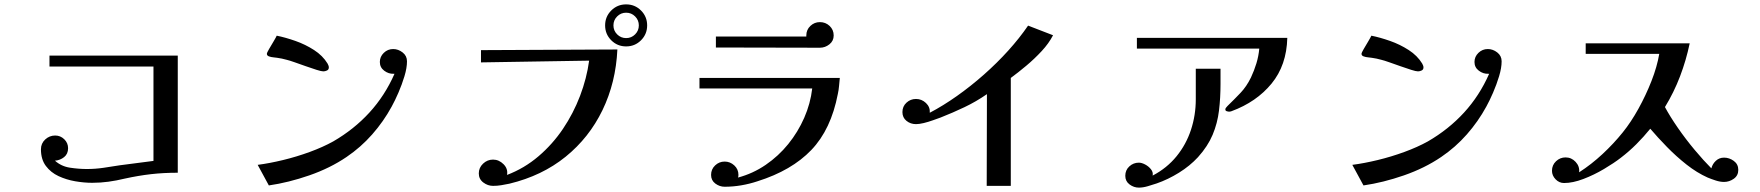

<svg xmlns="http://www.w3.org/2000/svg" viewBox="-20 -850 8040 877"><path d="M792 -61Q727 -61 670 -54.5Q613 -48 549 -34Q512 -25 475.5 -20Q439 -15 401 -15Q364 -15 323.5 -22Q283 -29 247.5 -45.5Q212 -62 189.5 -92Q167 -122 167 -168Q167 -195 186.5 -213Q206 -231 232 -231Q256 -231 273.5 -214Q291 -197 291 -173Q291 -147 273 -132.5Q255 -118 231 -116Q260 -90 300 -84Q340 -78 377 -78Q415 -78 452.5 -83.5Q490 -89 527 -95Q565 -100 604 -105Q643 -110 681 -115V-546H206V-596H792Z M1839 -570Q1839 -540 1827.5 -502Q1816 -464 1800 -427Q1784 -390 1769 -363Q1732 -295 1680 -236Q1628 -177 1563 -133Q1488 -82 1393 -49Q1298 -16 1208 -3L1157 -97Q1211 -104 1273 -119Q1335 -134 1395 -156Q1455 -178 1502 -204Q1597 -259 1667.5 -336Q1738 -413 1782 -513H1778Q1755 -512 1735 -527Q1715 -542 1715 -567Q1715 -591 1733 -608.5Q1751 -626 1776 -626Q1799 -626 1819 -610.5Q1839 -595 1839 -570ZM1482 -542Q1482 -532 1473.5 -528Q1465 -524 1457 -524Q1448 -524 1426 -531Q1404 -538 1377 -547.5Q1350 -557 1326 -565.5Q1302 -574 1289 -577Q1268 -583 1246 -586Q1241 -587 1229.5 -588Q1218 -589 1208.5 -592.5Q1199 -596 1199 -604Q1199 -609 1209 -626Q1219 -643 1230 -661.5Q1241 -680 1244 -687Q1284 -679 1329.5 -663Q1375 -647 1414.5 -621.5Q1454 -596 1476 -560Q1478 -556 1480 -551.5Q1482 -547 1482 -542Z M2898 -734Q2898 -758 2881 -775Q2864 -792 2840 -792Q2816 -792 2799 -775Q2782 -758 2782 -734Q2782 -710 2799 -693Q2816 -676 2840 -676Q2864 -676 2881 -693Q2898 -710 2898 -734ZM2800 -624Q2793 -473 2732 -347Q2671 -221 2563.5 -134Q2456 -47 2307 -11Q2288 -7 2269.5 -4Q2251 -1 2232 -1Q2208 -1 2187.5 -16.5Q2167 -32 2167 -58Q2167 -84 2186.5 -102.5Q2206 -121 2232 -121Q2259 -121 2280 -100Q2301 -79 2296 -51Q2375 -81 2439.5 -136Q2504 -191 2551.5 -261.5Q2599 -332 2629.5 -412Q2660 -492 2671 -573L2177 -565V-621ZM2936 -734Q2936 -694 2908 -666Q2880 -638 2840 -638Q2800 -638 2772 -666Q2744 -694 2744 -734Q2744 -774 2772 -802Q2800 -830 2840 -830Q2880 -830 2908 -802Q2936 -774 2936 -734Z M3816 -494Q3814 -475 3812.5 -457Q3811 -439 3807 -421Q3776 -259 3686 -165Q3596 -71 3440 -22Q3404 -10 3366 -3.5Q3328 3 3290 3Q3267 3 3247.5 -11.5Q3228 -26 3228 -51Q3228 -77 3246.5 -94.5Q3265 -112 3290 -112Q3315 -112 3334 -94.5Q3353 -77 3353 -51Q3353 -48 3352.5 -45Q3352 -42 3351 -39Q3419 -57 3477.5 -97Q3536 -137 3580.5 -192Q3625 -247 3653.5 -312Q3682 -377 3690 -446H3175V-494ZM3788 -688Q3788 -663 3768.5 -647.5Q3749 -632 3725 -632Q3607 -632 3488 -632.5Q3369 -633 3250 -633V-683H3663Q3663 -685 3663 -686Q3663 -687 3663 -688Q3663 -714 3681.5 -731.5Q3700 -749 3725 -749Q3751 -749 3769.5 -731.5Q3788 -714 3788 -688Z M4790 -689Q4771 -652 4738 -616.5Q4705 -581 4668 -550Q4631 -519 4597 -494V-1H4487L4488 -420Q4439 -386 4385.5 -360.5Q4332 -335 4276 -313Q4262 -308 4241 -300.5Q4220 -293 4199.5 -288Q4179 -283 4164 -283Q4139 -283 4120.5 -298Q4102 -313 4102 -338Q4102 -364 4120.5 -381Q4139 -398 4164 -398Q4190 -398 4209.5 -379.5Q4229 -361 4227 -335Q4288 -367 4351 -411.5Q4414 -456 4474 -509Q4534 -562 4585.5 -619Q4637 -676 4676 -733Z M5555 -467Q5555 -403 5548 -345Q5541 -287 5519 -234.5Q5497 -182 5452 -132Q5415 -92 5365 -61Q5315 -30 5263 -12Q5245 -6 5223 0.5Q5201 7 5182 7Q5159 7 5139.5 -7.5Q5120 -22 5120 -47Q5120 -73 5138.5 -90Q5157 -107 5182 -107Q5195 -107 5211 -98.5Q5227 -90 5237.5 -76.5Q5248 -63 5245 -48Q5310 -82 5354 -136Q5398 -190 5420 -257Q5442 -324 5442 -396V-536H5555ZM5860 -677Q5857 -552 5788 -468Q5719 -384 5605 -342Q5602 -341 5599.5 -340.5Q5597 -340 5594 -340Q5590 -340 5583.5 -342Q5577 -344 5577 -350Q5577 -355 5580.5 -358.5Q5584 -362 5587 -366Q5619 -397 5646.5 -426Q5674 -455 5694 -496Q5709 -528 5719 -561Q5729 -594 5732 -628H5173V-677Z M6839 -570Q6839 -540 6827.5 -502Q6816 -464 6800 -427Q6784 -390 6769 -363Q6732 -295 6680 -236Q6628 -177 6563 -133Q6488 -82 6393 -49Q6298 -16 6208 -3L6157 -97Q6211 -104 6273 -119Q6335 -134 6395 -156Q6455 -178 6502 -204Q6597 -259 6667.5 -336Q6738 -413 6782 -513H6778Q6755 -512 6735 -527Q6715 -542 6715 -567Q6715 -591 6733 -608.5Q6751 -626 6776 -626Q6799 -626 6819 -610.5Q6839 -595 6839 -570ZM6482 -542Q6482 -532 6473.5 -528Q6465 -524 6457 -524Q6448 -524 6426 -531Q6404 -538 6377 -547.5Q6350 -557 6326 -565.5Q6302 -574 6289 -577Q6268 -583 6246 -586Q6241 -587 6229.5 -588Q6218 -589 6208.5 -592.5Q6199 -596 6199 -604Q6199 -609 6209 -626Q6219 -643 6230 -661.5Q6241 -680 6244 -687Q6284 -679 6329.5 -663Q6375 -647 6414.5 -621.5Q6454 -596 6476 -560Q6478 -556 6480 -551.5Q6482 -547 6482 -542Z M7920 -74Q7920 -48 7899.5 -33.5Q7879 -19 7855 -19Q7837 -19 7817 -25.5Q7797 -32 7780 -39Q7731 -61 7684 -98Q7637 -135 7594.5 -178.5Q7552 -222 7518 -262Q7488 -225 7454.5 -191.5Q7421 -158 7383 -129Q7352 -105 7306.5 -78Q7261 -51 7212.5 -32.5Q7164 -14 7124 -14Q7102 -14 7085.5 -31Q7069 -48 7069 -70Q7069 -96 7087.5 -113.5Q7106 -131 7131 -131Q7158 -131 7177 -110.5Q7196 -90 7193 -63Q7249 -99 7300 -146.5Q7351 -194 7392 -245Q7430 -292 7464 -353.5Q7498 -415 7523.5 -480Q7549 -545 7559 -604H7223V-652H7698Q7682 -575 7654 -501.5Q7626 -428 7585 -361Q7608 -318 7644 -266Q7680 -214 7721 -165Q7762 -116 7797 -81Q7802 -101 7817.5 -115.5Q7833 -130 7855 -130Q7879 -130 7899.5 -115Q7920 -100 7920 -74Z"/></svg>

Font: Kaisei Decol Medium
Style: Regular
Weight: 500
Designer: Font-Kai, 金井和夫
Foundry: KAZUO KANAI
Version: Version 5.003